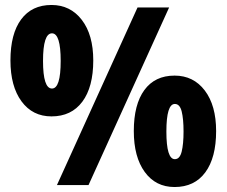

<svg xmlns="http://www.w3.org/2000/svg" viewBox="-20 -744 912 772"><path d="M187 -724Q263 -724 309 -664Q355 -604 355 -501Q355 -394 311 -335Q267 -276 187 -276Q111 -276 66.5 -336.5Q22 -397 22 -501Q22 -608 65 -666Q108 -724 187 -724ZM660 -714 336 0H209L533 -714ZM189 -610Q153 -610 153 -499Q153 -388 189 -388Q224 -388 224 -499Q224 -610 189 -610ZM682 -440Q758 -440 803.5 -380Q849 -320 849 -217Q849 -110 805.5 -51Q762 8 682 8Q606 8 562 -52.5Q518 -113 518 -217Q518 -324 560.5 -382Q603 -440 682 -440ZM683 -326Q649 -326 649 -215Q649 -104 683 -104Q703 -104 710.5 -134.5Q718 -165 718 -215Q718 -266 710.5 -296Q703 -326 683 -326Z"/></svg>

Font: Noto Sans Thai Cond Blk
Style: Regular
Weight: 900
Width: 3
Designer: Monotype Design Team
Foundry: Monotype Imaging Inc.
Version: Version 2.002; ttfautohint (v1.8.4.7-5d5b)